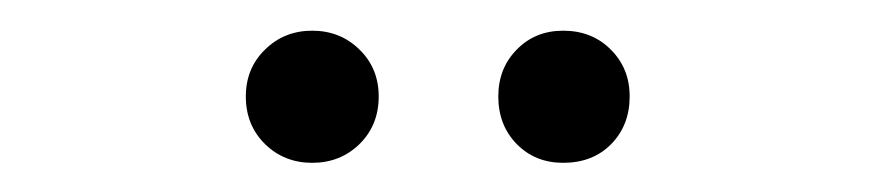

<svg xmlns="http://www.w3.org/2000/svg" viewBox="-20 -700 579 127"><path d="M186.5 -679.7Q205.1 -679.7 217.8 -667.2Q230.5 -654.8 230.5 -636.2Q230.5 -617.2 217.8 -604.7Q205.1 -592.3 186.5 -592.3Q168 -592.3 155.3 -604.7Q142.6 -617.2 142.6 -636.2Q142.6 -654.8 155.3 -667.2Q168 -679.7 186.5 -679.7ZM352.5 -679.7Q371.6 -679.7 384 -667.2Q396.5 -654.8 396.5 -636.2Q396.5 -617.2 384.3 -604.7Q372.1 -592.3 352.5 -592.3Q334 -592.3 321.8 -604.7Q309.6 -617.2 309.6 -636.2Q309.6 -654.8 321.8 -667.2Q334 -679.7 352.5 -679.7Z"/></svg>

Font: Varta
Style: Light
Weight: 300
Designer: Joana Correia, Viktoriya Grabowska, Eben Sorkin
Foundry: Sorkin Type
Version: Version 1.002; ttfautohint (v1.3) -l 8 -r 24 -G 200 -x 12 -H